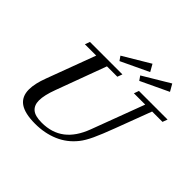

<svg xmlns="http://www.w3.org/2000/svg" viewBox="-201 -1097 1343 1343"><g transform="rotate(45 470.5 -426.0)"><path d="M414.1 -714.4 392.1 -746.1 590.8 -864.7 620.6 -812ZM609.9 -714.4 587.9 -746.1 786.1 -864.7 816.4 -812ZM307.1 13.2Q204.6 13.2 155.5 -21.2Q106.4 -55.7 106.4 -126.5Q106.4 -184.1 137.2 -265.1L272 -626.5H160.2L173.3 -663.1H494.6L481 -626.5H378.4L241.2 -255.4Q210.4 -173.3 210.4 -122.1Q210.4 -74.7 239.3 -49.8Q268.1 -24.9 334.5 -24.9Q434.1 -24.9 502.2 -76.9Q570.3 -128.9 609.9 -234.9L756.8 -626.5H645L658.2 -663.1H941.4L927.7 -626.5H825.2L724.1 -358.4Q689.9 -267.1 663.6 -210.4Q637.2 -153.8 611.3 -121.6Q557.1 -53.2 479 -20Q400.9 13.2 307.1 13.2Z"/></g></svg>

Font: Elstob 8pt Medium
Style: Italic
Weight: 500
Italic angle: -20°
Designer: Peter S. Baker
Version: Version 1.015